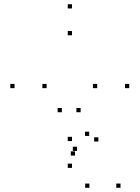

<svg xmlns="http://www.w3.org/2000/svg" viewBox="-20 -772 660 908"><path d="M272.6 -241.2V-261.2H252.6V-241.2ZM344.4 -58.2V-78.2H324.4V-58.2ZM334.8 -36.2V-56.2H314.8V-36.2ZM402.8 116.1V96.1H382.8V116.1ZM549.9 116.1V96.1H529.9V116.1ZM445.2 -102.7V-122.7H425.2V-102.7ZM401.9 -129.2V-149.2H381.9V-129.2ZM361.3 -241.2V-261.2H341.3V-241.2ZM320.4 -732V-752H300.4V-732ZM48.8 -355.2V-375.2H28.8V-355.2ZM320.4 21.9V1.9H300.4V21.9ZM591.2 -355.2V-375.2H571.2V-355.2ZM320.4 -104.9V-124.9H300.4V-104.9ZM200.4 -355.2V-375.2H180.4V-355.2ZM320.4 -605.2V-625.2H300.4V-605.2ZM439.6 -355.2V-375.2H419.6V-355.2Z"/></svg>

Font: Monaspace Neon Dots Var
Style: Regular
Weight: 400
Designer: Riley Cran and the Lettermatic Team
Version: Version 1.100 (Monaspace Neon Dots)